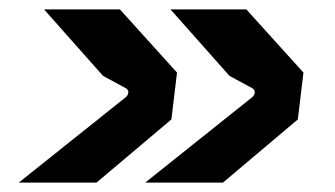

<svg xmlns="http://www.w3.org/2000/svg" viewBox="-20 -440 715 410"><path d="M290 -50 518 -232Q524 -237 524 -243Q524 -249 518 -252L470 -278L344 -420H506L628 -285L616 -185L456 -50ZM20 -50 248 -232Q254 -237 254 -243Q254 -249 248 -252L200 -278L74 -420H236L358 -285L346 -185L186 -50Z"/></svg>

Font: Finlandica
Style: Bold Italic
Weight: 700
Italic angle: -8°
Designer: Niklas Ekholm, Juho Hiilivirta, Jaakko Suomalainen
Foundry: Helsinki Type Studio
Version: Version 1.064; ttfautohint (v1.8.4.7-5d5b)